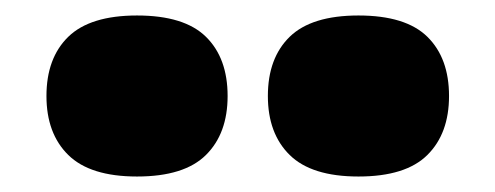

<svg xmlns="http://www.w3.org/2000/svg" viewBox="-20 -833 640 248"><path d="M443 -605Q382.5 -605 354.2 -632.8Q326 -660.5 326 -709Q326 -758 354.2 -785.5Q382.5 -813 443 -813Q504 -813 532 -785.5Q560 -758 560 -709Q560 -660.5 532 -632.8Q504 -605 443 -605ZM157 -605Q96.5 -605 68.2 -632.8Q40 -660.5 40 -709Q40 -758 68.2 -785.5Q96.5 -813 157 -813Q218 -813 246 -785.5Q274 -758 274 -709Q274 -660.5 246 -632.8Q218 -605 157 -605Z"/></svg>

Font: Encode Sans Exp Black
Style: Regular
Weight: 900
Width: 7
Designer: Multiple Designers
Foundry: Impallari Type
Version: Version 3.002; ttfautohint (v1.8.3) -l 8 -r 50 -G 200 -x 14 